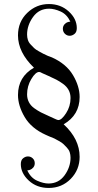

<svg xmlns="http://www.w3.org/2000/svg" viewBox="-20 -725 484 950"><path d="M69 -255Q69 -345 148 -390Q69 -466 69 -550Q69 -617 114.5 -661Q160 -705 222 -705Q280 -705 320 -668.5Q360 -632 360 -586Q360 -566 348.5 -557Q337 -548 325 -548Q311 -548 301 -558Q291 -568 291 -583Q291 -589 293.5 -596Q296 -603 305 -610Q314 -617 328 -618Q311 -654 280 -668Q249 -682 223 -682Q173 -682 143.5 -641Q114 -600 114 -554Q114 -540 118 -527.5Q122 -515 132 -504.5Q142 -494 149 -487Q156 -480 172.5 -471Q189 -462 194.5 -459Q200 -456 218 -448L237 -441Q308 -409 341 -353.5Q374 -298 374 -245Q374 -156 295 -110Q374 -37 374 51Q374 115 330 160Q286 205 221 205Q162 205 122.5 168.5Q83 132 83 87Q83 67 94.5 58Q106 49 118 49Q132 49 142 58.5Q152 68 152 83Q152 89 149.5 96Q147 103 138 110Q129 117 115 118Q132 155 163.5 169Q195 183 220 183Q270 183 299.5 142.5Q329 102 329 55Q329 41 325 28.5Q321 16 311 5.5Q301 -5 294 -12Q287 -19 270.5 -28Q254 -37 248.5 -40Q243 -43 224 -50L206 -58Q135 -90 102 -146Q69 -202 69 -255ZM114 -258Q114 -237 123 -219.5Q132 -202 149.5 -189.5Q167 -177 182.5 -169Q198 -161 221 -151Q244 -141 254 -136Q264 -131 269 -131Q285 -131 307 -165Q329 -199 329 -240Q329 -262 319.5 -279.5Q310 -297 292 -310Q274 -323 258.5 -331Q243 -339 220.5 -349Q198 -359 189 -363Q179 -369 174 -369Q156 -369 135 -334Q114 -299 114 -258Z"/></svg>

Font: CMU Serif
Style: Roman
Weight: 500
Version: Version 0.7.0